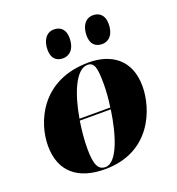

<svg xmlns="http://www.w3.org/2000/svg" viewBox="-140 -884 929 1007"><g transform="rotate(-20 325.0 -380.5)"><path d="M486 -612C518 -612 553 -635 553 -702C553 -748 527 -771 491 -771C448 -771 423 -735 423 -681C423 -635 447 -612 486 -612ZM267 -612C300 -612 335 -635 335 -702C335 -748 310 -771 272 -771C231 -771 205 -735 205 -681C205 -635 229 -612 267 -612ZM275 10C532 10 608 -208 608 -332C608 -484 507 -546 385 -546C116 -546 35 -334 35 -208C35 -60 128 10 275 10ZM374 -536C411 -536 421 -508 421 -412C421 -376 418 -332 411 -285H239C261 -415 309 -536 374 -536ZM281 0C242 0 224 -31 224 -123C224 -170 229 -223 237 -275H410C391 -143 348 0 281 0Z"/></g></svg>

Font: Noto Serif Display Black
Style: Italic
Weight: 900
Italic angle: -12°
Designer: Monotype Design Team
Foundry: Monotype Imaging Inc.
Version: Version 2.009